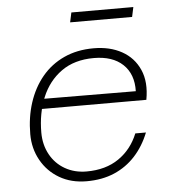

<svg xmlns="http://www.w3.org/2000/svg" viewBox="-52 -767 754 827"><g transform="rotate(-5 325.0 -353.0)"><path d="M290 12Q223 12 172.5 -17.5Q122 -47 93.5 -98Q65 -149 65 -211Q65 -284 85.5 -347Q106 -410 145 -457Q184 -504 240.5 -530Q297 -556 369 -556Q439 -556 490.5 -527.5Q542 -499 566 -445Q590 -391 576 -315H116L125 -358L534 -356Q536 -430 491.5 -472Q447 -514 366 -514Q282 -514 225.5 -473.5Q169 -433 141 -365Q113 -297 113 -214Q113 -161 136 -119Q159 -77 200 -53.5Q241 -30 293 -30Q376 -30 432.5 -69Q489 -108 516 -175H562Q539 -117 500.5 -75Q462 -33 409.5 -10.5Q357 12 290 12ZM278 -676 287 -718H555L546 -676Z"/></g></svg>

Font: Azeret Mono Thin Thin
Style: Italic
Weight: 250
Italic angle: -12°
Version: Version 1.002